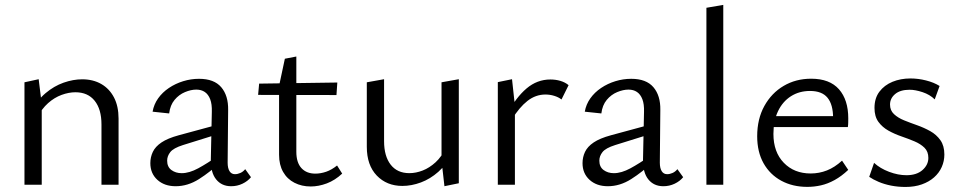

<svg xmlns="http://www.w3.org/2000/svg" viewBox="-20 -736 3824 765"><path d="M384.3 0V-240.3Q384.3 -300.7 357.2 -334.5Q330.1 -368.4 280.4 -368.4Q254.1 -368.4 225.4 -357.9Q196.6 -347.3 171.6 -325.1Q146.5 -302.8 128.4 -267.7L104.7 -290.6Q127.7 -336.2 161.4 -364.7Q195.1 -393.2 233.3 -406.6Q271.6 -420 307.5 -420Q350.9 -420 383.5 -401.3Q416 -382.6 434.2 -347.7Q452.4 -312.8 452.4 -263.4V0ZM77.5 0V-408.1L134.1 -420.4L146.3 -321.3V0Z M901 6Q863 6 841 -21.5Q819 -49 820 -101L824 -290Q825 -321 817.5 -340.5Q810 -360 796 -369.5Q782 -379 762 -379Q741 -379 717 -369Q693 -359 675.5 -338Q658 -317 654 -284L588 -291Q593 -320 610 -344Q627 -368 653 -385.5Q679 -403 710 -412.5Q741 -422 773 -422Q833 -422 861.5 -388.5Q890 -355 889 -298L887 -88Q887 -66 894.5 -54Q902 -42 916 -42Q927 -42 938 -47Q949 -52 957 -62L980 -30Q967 -14 946 -4Q925 6 901 6ZM680 6Q635 6 607 -19.5Q579 -45 579 -86Q579 -110 589 -131Q599 -152 623.5 -168.5Q648 -185 692 -197L858 -242L863 -206L709 -158Q671 -146 658.5 -130Q646 -114 646 -96Q646 -71 663 -58.5Q680 -46 704 -46Q734 -46 770 -65.5Q806 -85 850 -116L861 -92Q818 -51 773 -22.5Q728 6 680 6Z M1217.9 7Q1182.1 7 1153.2 -7.8Q1124.3 -22.5 1108.1 -50.9Q1091.9 -79.2 1091.9 -119.6V-393.7L1115 -502L1160.7 -510.8V-131.4Q1160.7 -88.3 1181 -66.2Q1201.2 -44.2 1236.4 -44.2Q1257.7 -44.2 1279.8 -51.8Q1301.8 -59.5 1323 -76.6L1343.4 -44.3Q1314.8 -17.6 1282.2 -5.3Q1249.5 7 1217.9 7ZM1320.6 -357.3 1008.4 -357.9 1012.5 -402.8 1324 -407.2Z M1583.1 4.8Q1521 4.8 1481.2 -36.5Q1441.5 -77.9 1441.5 -151.1V-408.1L1510.3 -420.4V-173.5Q1510.3 -113.8 1536.6 -79.9Q1562.8 -46.1 1611 -46.1Q1637.1 -46.1 1664.1 -56.6Q1691.1 -67.1 1715.5 -89.4Q1739.8 -111.7 1756.2 -146.7L1780.8 -123.9Q1758.9 -80 1726.6 -51.5Q1694.4 -23 1657.1 -9.1Q1619.9 4.8 1583.1 4.8ZM1750.8 5.9 1739.2 -96V-408.1L1808.1 -420.4V-5.9Z M1963.5 0V-408.8L2020.1 -420.4L2031.6 -314.8V0ZM2019.6 -260.4 2003 -285.4Q2035.8 -347.6 2077.9 -383.5Q2120.1 -419.3 2173 -419.3Q2194.1 -419.3 2213 -413.7Q2232 -408 2245.5 -396.7L2217.2 -339.6Q2205.6 -348.8 2188.4 -354.1Q2171.1 -359.4 2153.3 -359.4Q2114.1 -359.4 2081.6 -333.9Q2049 -308.3 2019.6 -260.4Z M2623 6Q2585 6 2563 -21.5Q2541 -49 2542 -101L2546 -290Q2547 -321 2539.5 -340.5Q2532 -360 2518 -369.5Q2504 -379 2484 -379Q2463 -379 2439 -369Q2415 -359 2397.5 -338Q2380 -317 2376 -284L2310 -291Q2315 -320 2332 -344Q2349 -368 2375 -385.5Q2401 -403 2432 -412.5Q2463 -422 2495 -422Q2555 -422 2583.5 -388.5Q2612 -355 2611 -298L2609 -88Q2609 -66 2616.5 -54Q2624 -42 2638 -42Q2649 -42 2660 -47Q2671 -52 2679 -62L2702 -30Q2689 -14 2668 -4Q2647 6 2623 6ZM2402 6Q2357 6 2329 -19.5Q2301 -45 2301 -86Q2301 -110 2311 -131Q2321 -152 2345.5 -168.5Q2370 -185 2414 -197L2580 -242L2585 -206L2431 -158Q2393 -146 2380.5 -130Q2368 -114 2368 -96Q2368 -71 2385 -58.5Q2402 -46 2426 -46Q2456 -46 2492 -65.5Q2528 -85 2572 -116L2583 -92Q2540 -51 2495 -22.5Q2450 6 2402 6Z M2794.6 0V-705L2861.8 -716.5V0Z M3196.6 8.6Q3138.1 8.6 3092.9 -15.9Q3047.7 -40.4 3022.3 -85.5Q2996.9 -130.7 2996.9 -193.1Q2996.9 -261.9 3025.4 -313.6Q3054 -365.3 3102.4 -393.8Q3150.9 -422.4 3212 -422.4Q3285.7 -422.4 3322.8 -380.3Q3359.8 -338.2 3359.8 -264.6Q3359.8 -256.5 3359.6 -247.5Q3359.5 -238.4 3358.2 -229.8H3299.4V-265.2Q3299.4 -319.4 3277.2 -346.5Q3255.1 -373.6 3207.5 -373.6Q3164.4 -373.6 3131.3 -352.5Q3098.2 -331.3 3079.9 -292.9Q3061.6 -254.5 3061.6 -202.4Q3061.6 -130.1 3102.9 -87.5Q3144.1 -44.8 3210 -44.8Q3243.9 -44.8 3274.9 -57Q3305.8 -69.2 3335 -95.9L3359.7 -59.1Q3332.8 -33.7 3305.5 -18.7Q3278.1 -3.6 3251 2.5Q3223.9 8.6 3196.6 8.6ZM3035.5 -229.8 3044.1 -273.4H3348.8V-229.8Z M3587.6 8.9Q3558.1 8.9 3530.8 3.6Q3503.5 -1.8 3481.1 -11.3Q3458.8 -20.7 3443.3 -31.4L3462.6 -87.1Q3486.7 -64.9 3522.5 -51.4Q3558.3 -37.9 3591.5 -37.9Q3632.2 -37.9 3655.6 -58.5Q3678.9 -79.2 3678.9 -106.8Q3678.9 -132.2 3663.4 -147.4Q3647.8 -162.7 3623.2 -173Q3598.6 -183.3 3571.6 -192.6Q3544.7 -201.8 3520.1 -215.4Q3495.5 -229.1 3479.9 -250.5Q3464.3 -271.9 3464.3 -306Q3464.3 -344.7 3483.9 -370.7Q3503.5 -396.7 3536 -410.1Q3568.4 -423.4 3607.6 -423.4Q3638.4 -423.4 3669.6 -415.5Q3700.9 -407.7 3723.7 -393.4L3704.3 -340Q3685 -359.1 3655.9 -368.8Q3626.8 -378.4 3604.5 -378.4Q3566.9 -378.4 3546.6 -361.3Q3526.2 -344.3 3526.2 -319.4Q3526.2 -296 3542 -281.3Q3557.7 -266.5 3582.3 -256.5Q3606.9 -246.6 3634.5 -236.9Q3662.1 -227.1 3686.6 -213.4Q3711.2 -199.6 3727 -177.3Q3742.7 -155 3742.7 -120.2Q3742.7 -94.1 3732.2 -70.5Q3721.7 -46.9 3701.6 -29.2Q3681.6 -11.5 3652.8 -1.3Q3624.1 8.9 3587.6 8.9Z"/></svg>

Font: Ysabeau
Style: Bold
Weight: 700
Designer: Christian Thalmann (Catharsis Fonts)
Version: Version 2.000;gftools[0.9.27.dev2+g8671c4b]